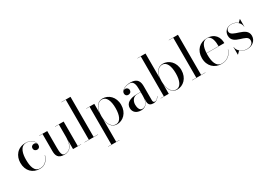

<svg xmlns="http://www.w3.org/2000/svg" viewBox="14 -1797 4320 3095"><g transform="rotate(-30 2174.0 -250.0)"><path d="M455 -142H451C424 -57.5 373 4 282 4C174 4 152.5 -115.5 152.5 -230C152.5 -324 172 -465.5 291 -465.5C356.5 -465.5 425.5 -429 439.5 -361.5C430.5 -380 412 -389.5 391.5 -389.5C361 -389.5 334.5 -370.5 334.5 -335.5C334.5 -295.5 366.5 -279.5 391.5 -279.5C422 -279.5 445.5 -300.5 445.5 -336.5C445.5 -410.5 383 -470 281 -470C130 -470 48 -360 48 -230C48 -80 144.5 10 275.5 10C376.5 10 429 -55.5 455 -142Z M985.5 -3.5V-460H825V-456.5H895V-237C895 -148 881 4 741 4C685 4 680 -68.5 680 -152.5V-460H529.5V-456.5H590.5V-141C590.5 -54 615 10 732 10C852 10 886 -82.5 895 -168V0H1046V-3.5Z M1110 -3.5V0H1361V-3.5H1280.5V-750H1110V-746.5H1191V-3.5Z M1405.5 246.5V250H1616.5V246.5H1556V-172.5C1569.5 -57 1625 10 1712.5 10C1821.5 10 1924 -80 1924 -230C1924 -380 1821.5 -469 1712.5 -469C1625 -469 1569.5 -402.5 1556 -287.5V-460H1405.5V-456.5H1466.5V246.5ZM1556 -230C1556 -382.5 1619.5 -460 1697 -460C1780.5 -460 1819.5 -364 1819.5 -230C1819.5 -96 1780.5 1 1697 1C1619.5 1 1556 -77.5 1556 -230Z M2236 -252.5C2094 -252.5 2017 -202.5 2017 -113.5C2017 -37.5 2073 10 2159.5 10C2245.5 10 2288 -45 2298.5 -131.5V-75C2298.5 -4.5 2343 10 2390 10C2439 10 2479.5 -19 2497 -60.5L2494.5 -63C2478.5 -26.5 2447 -2.5 2424 -2.5C2395.5 -2.5 2388.5 -23 2388.5 -46.5V-304.5C2388.5 -385.5 2367.5 -468 2230 -468C2139 -468 2052 -428 2052 -366C2052 -330 2076 -311 2106.5 -311C2134 -311 2163.5 -328 2163.5 -368C2163.5 -402 2135 -421 2106.5 -421C2094 -421 2081.5 -416.5 2072 -408C2099 -441.5 2157 -461.5 2210.5 -461.5C2290.5 -461.5 2298.5 -376.5 2298.5 -304.5V-252.5ZM2188 -2.5C2135.5 -2.5 2119.5 -68 2119.5 -118C2119.5 -172.5 2148 -249 2236 -249H2298.5V-180.5C2298.5 -54.5 2247.5 -2.5 2188 -2.5Z M2587.5 -746.5V-3.5H2526.5V0H2677V-172.5C2690.5 -57 2746 10 2833.5 10C2942.5 10 3045 -80 3045 -230C3045 -380 2942.5 -469 2833.5 -469C2746 -469 2690.5 -402.5 2677 -287.5V-750H2526.5V-746.5ZM2677 -230C2677 -382.5 2740.5 -460 2818 -460C2901.5 -460 2940.5 -364 2940.5 -230C2940.5 -96 2901.5 1 2818 1C2740.5 1 2677 -77.5 2677 -230Z M3110 -3.5V0H3361V-3.5H3280.5V-750H3110V-746.5H3191V-3.5Z M3863.5 -142H3859.5C3834.5 -60 3768 5.5 3665 5.5C3556.5 5.5 3531 -116 3531 -230C3531 -240 3531.5 -250 3532 -260.5H3861.5C3861.5 -369.5 3804 -470 3655.5 -470C3525 -470 3426.5 -380 3426.5 -230C3426.5 -80 3528 10 3659 10C3769.5 10 3837.5 -55.5 3863.5 -142ZM3655.5 -466.5C3744 -466.5 3756.5 -341 3755.5 -264H3532C3537 -367 3566.5 -466.5 3655.5 -466.5Z M3960 10 4006.5 -36.5C4039.5 -8 4086 10 4136 10C4232.5 10 4306.5 -52.5 4306.5 -141.5C4306.5 -318.5 4008 -271 4008 -390C4008 -438.5 4052.5 -465.5 4109.5 -465.5C4202.5 -465.5 4269.5 -394.5 4270 -330H4273.5V-470H4270L4226 -425.5C4197 -451.5 4156.5 -469 4108.5 -469C4013.5 -469 3968.5 -399.5 3968.5 -335.5C3968.5 -150.5 4252 -215.5 4252 -88.5C4252 -19 4190 5.5 4130 5.5C4044.5 5.5 3963 -56 3960 -130.5H3956.5V10Z"/></g></svg>

Font: Bodoni* 48pt
Style: Regular
Weight: 400
Version: Version 2.3